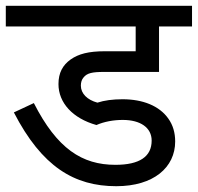

<svg xmlns="http://www.w3.org/2000/svg" viewBox="-20 -642 682 662"><path d="M312.5 -210.9C339.4 -222.7 371.6 -228.5 403.3 -228.5C464.4 -228.5 502.9 -201.7 502.9 -157.2C502.9 -102.1 461.4 -73.7 377.9 -73.7C262.7 -73.7 176.8 -129.4 96.7 -286.6L27.8 -254.4C124.5 -66.9 236.3 0 380.9 0C509.8 0 584 -64.9 584 -154.3C584 -184.6 576.2 -210.9 560.5 -232.9C529.3 -277.3 472.2 -299.8 402.3 -299.8C368.7 -299.8 339.8 -295.9 315.9 -288.1C281.2 -297.4 258.8 -319.3 258.8 -346.7C258.8 -357.9 261.7 -367.7 268.1 -375C280.3 -390.1 297.9 -394 339.4 -394H528.3V-550.8H642.1V-622.1H0V-550.8H447.8V-465.3H341.8C285.2 -465.3 251 -456.1 223.6 -437C196.3 -417.5 181.6 -391.1 181.6 -352.1C181.6 -287.6 230.5 -233.9 312.5 -210.9Z"/></svg>

Font: Noto Reveo Sans
Style: Regular
Weight: 400
Designer: Monotype Design team
Foundry: Monotype Imaging Inc.
Version: Version 1.04